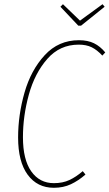

<svg xmlns="http://www.w3.org/2000/svg" viewBox="-20 -882 520 912"><path d="M480 -633 466 -618Q441 -645 415.5 -657.5Q390 -670 354 -670Q264 -670 204.5 -602Q145 -534 117 -432.5Q89 -331 89 -230Q89 -124 128.5 -68Q168 -12 236 -12Q278 -12 310 -27Q342 -42 373 -69L386 -53Q353 -24 317 -7Q281 10 236 10Q157 10 111.5 -52Q66 -114 66 -229Q66 -336 96.5 -442.5Q127 -549 192.5 -620Q258 -691 355 -691Q397 -691 426.5 -676.5Q456 -662 480 -633ZM467 -862 477 -850 365 -760H352L267 -850L279 -862L360 -784Z"/></svg>

Font: Fira Sans Extra Condensed Thin
Style: Italic
Weight: 250
Width: 3
Italic angle: -8°
Designer: Carrois Corporate & Edenspiekermann AG
Foundry: Carrois Corporate GbR & Edenspiekermann AG
Version: Version 4.203